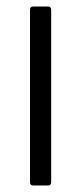

<svg xmlns="http://www.w3.org/2000/svg" viewBox="-20 -569 249 589"><path d="M82 0Q72 0 72 -10V-539Q72 -549 82 -549H127Q137 -549 137 -539V-10Q137 0 127 0Z"/></svg>

Font: Open Sauce Two Light
Style: Regular
Weight: 300
Designer: Alfredo Marco Pradil
Foundry: Creative Sauce Fz LLC
Version: Version 1.477